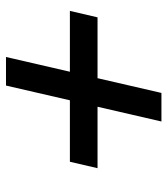

<svg xmlns="http://www.w3.org/2000/svg" viewBox="20 -656 546 625"><g transform="rotate(-90 292.5 -343.0)"><path d="M570 -388 549 -298H351L303 -90H210L258 -298H58L79 -388H279L327 -596H420L372 -388Z"/></g></svg>

Font: Prodigy Sans Medium
Style: Italic
Weight: 500
Italic angle: -13°
Designer: Wei Huang
Foundry: Wei Huang
Version: Version 1.003; ttfautohint (v1.8.3)